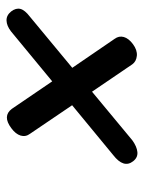

<svg xmlns="http://www.w3.org/2000/svg" viewBox="56 -643 451 603"><g transform="rotate(-90 281.5 -341.5)"><path d="M76.5 -149Q53.5 -178.5 96 -211.5L252.5 -340.5L163 -472.5Q152.5 -486.5 157.2 -502.2Q162 -518 180.5 -531.5Q218.5 -560 241 -530L327.5 -403L484.5 -532.5Q502 -546 518.5 -546.5Q535 -547 547 -532Q558.5 -517 555 -503Q551.5 -489 530.5 -473L370 -340L461 -207Q471 -193.5 466.8 -178.2Q462.5 -163 444.5 -149.5Q425.5 -135.5 407.8 -137.2Q390 -139 381 -151.5L295 -278L142.5 -151.5Q122.5 -137 105.2 -135.5Q88 -134 76.5 -149Z"/></g></svg>

Font: Fraunces 9pt Soft
Style: Bold Italic
Weight: 700
Italic angle: -16°
Version: Version 1.000;[b76b70a41]